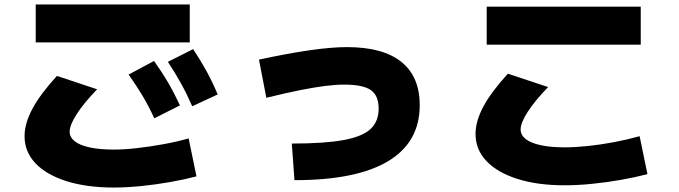

<svg xmlns="http://www.w3.org/2000/svg" viewBox="-20 -775 3040 860"><path d="M490 65Q368 65 278 36.5Q188 8 139 -43.5Q90 -95 90 -165Q90 -222 125 -287.5Q160 -353 235 -435L415 -375Q356 -314 324 -264.5Q292 -215 292 -185Q292 -160 315 -142Q338 -124 382.5 -114.5Q427 -105 490 -105Q536 -105 593.5 -111.5Q651 -118 711.5 -129Q772 -140 825 -155L860 15Q807 29 742 40.5Q677 52 611.5 58.5Q546 65 490 65ZM140 -585V-755H830V-585ZM671 -245Q647 -298 619 -345Q591 -392 556 -441L670 -502Q705 -453 733 -405Q761 -357 786 -303ZM841 -299Q818 -352 791.5 -400Q765 -448 732 -498L845 -555Q879 -504 905.5 -455.5Q932 -407 955 -352Z M1287 -132Q1433 -132 1518 -147.5Q1603 -163 1639.5 -197Q1676 -231 1676 -288Q1676 -347 1641 -371.5Q1606 -396 1522 -396Q1483 -396 1436 -390Q1389 -384 1325.5 -371.5Q1262 -359 1173 -337L1140 -508Q1275 -537 1371 -550.5Q1467 -564 1534 -564Q1695 -564 1777.5 -498Q1860 -432 1860 -304Q1860 -138 1718.5 -53Q1577 32 1299 32Z M2510 55Q2388 55 2298 26.5Q2208 -2 2159 -53.5Q2110 -105 2110 -175Q2110 -232 2145 -297.5Q2180 -363 2255 -445L2435 -385Q2376 -324 2344 -274.5Q2312 -225 2312 -195Q2312 -170 2335 -152Q2358 -134 2402.5 -124.5Q2447 -115 2510 -115Q2556 -115 2613.5 -121Q2671 -127 2731.5 -138.5Q2792 -150 2845 -165L2880 5Q2827 19 2762 30.5Q2697 42 2631.5 48.5Q2566 55 2510 55ZM2160 -575V-745H2850V-575Z"/></svg>

Font: M PLUS 1 Black
Style: Regular
Weight: 900
Designer: Coji Morishita
Foundry: UNDERFOREST DESIGN
Version: Version 1.001